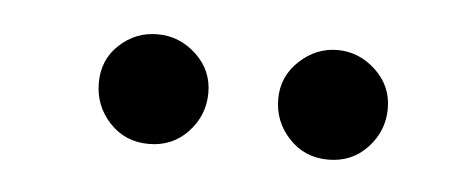

<svg xmlns="http://www.w3.org/2000/svg" viewBox="-25 -695 431 178"><g transform="rotate(5 190.0 -606.0)"><path d="M153.5 -570.5Q139 -555 117 -555Q95 -555 80.5 -570.5Q66 -586 66 -607.5Q66 -629 81 -643Q96 -657 116.5 -657Q137 -657 152.5 -642.5Q168 -628 168 -607Q168 -586 153.5 -570.5ZM320.5 -570.5Q306 -555 284 -555Q262 -555 247.5 -570.5Q233 -586 233 -607Q233 -628 248.5 -642.5Q264 -657 284 -657Q304 -657 319.5 -642.5Q335 -628 335 -607Q335 -586 320.5 -570.5Z"/></g></svg>

Font: Sedan
Style: Regular
Weight: 400
Designer: Sebastian Salazar
Foundry: Sebastian Salazar
Version: Version 1.001